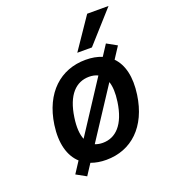

<svg xmlns="http://www.w3.org/2000/svg" viewBox="-152 -903 946 1073"><g transform="rotate(-20 320.5 -366.0)"><path d="M592.8 -568.4 533.2 -601.6 491.2 -537.1C463.4 -548.8 431.2 -554.7 394.5 -554.7C245.6 -554.7 133.3 -455.1 106.9 -272.5C91.8 -165.5 114.7 -86.4 166 -39.6L122.1 27.8L181.2 60.5L223.6 -4.4C250 5.4 280.3 10.7 314 10.7C463.4 10.7 573.2 -90.8 599.1 -272.5C613.8 -375.5 594.7 -452.1 547.9 -499.5ZM452.1 -607.4 618.7 -793.5H491.7L365.2 -607.4ZM226.1 -272.9C244.6 -402.3 303.2 -459 380.9 -459C400.4 -459 418 -455.1 432.6 -447.8L233.9 -143.6C221.2 -173.8 217.8 -216.8 226.1 -272.9ZM328.1 -85.4C311 -85.4 295.4 -88.4 282.2 -93.8L477.5 -392.1C487.8 -362.8 489.7 -323.7 482.4 -272.9C463.9 -143.1 404.8 -85.4 328.1 -85.4Z"/></g></svg>

Font: Winston SemiBold
Style: Italic
Weight: 600
Italic angle: -8.13011°
Designer: Vernon Adams, Kim Jin-seong, David Berlow, Cristiano Sobral
Foundry: The Winston Project Authors
Version: Version 3.004